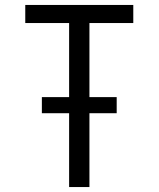

<svg xmlns="http://www.w3.org/2000/svg" viewBox="-20 -755 640 775"><path d="M259 0V-298H149V-363H259V-662H82V-735H518V-662H341V-363H451V-298H341V0Z"/></svg>

Font: Iosevka Extended
Style: Regular
Weight: 400
Width: 7
Monospace: yes
Designer: Belleve Invis
Foundry: Belleve Invis
Version: Version 32.5.0; ttfautohint (v1.8.4)